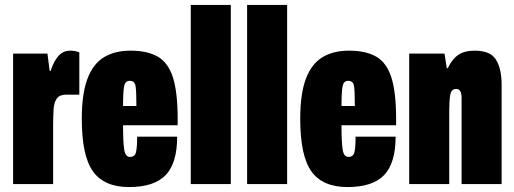

<svg xmlns="http://www.w3.org/2000/svg" viewBox="-20 -745 2080 777"><path d="M33 0V-528H172L181 -458H185Q196 -494 215 -517Q234 -540 265 -540Q273 -540 282.5 -538.5Q292 -537 301 -533V-362H248Q222 -362 210.5 -347Q199 -332 197 -303.5Q195 -275 195 -235V0Z M502 12Q402 12 356.5 -51Q311 -114 311 -264Q311 -366 334 -426.5Q357 -487 401 -513.5Q445 -540 508 -540Q577 -540 619 -515.5Q661 -491 680 -431Q699 -371 699 -264V-238H478Q478 -171 482.5 -140.5Q487 -110 506 -110Q526 -110 530.5 -129.5Q535 -149 535 -192H697Q697 -85 650.5 -36.5Q604 12 502 12ZM478 -316H532Q532 -377 528.5 -397.5Q525 -418 505 -418Q487 -418 482.5 -396.5Q478 -375 478 -316Z M752 0V-725H914V0Z M980 0V-725H1142V0Z M1386 12Q1286 12 1240.5 -51Q1195 -114 1195 -264Q1195 -366 1218 -426.5Q1241 -487 1285 -513.5Q1329 -540 1392 -540Q1461 -540 1503 -515.5Q1545 -491 1564 -431Q1583 -371 1583 -264V-238H1362Q1362 -171 1366.5 -140.5Q1371 -110 1390 -110Q1410 -110 1414.5 -129.5Q1419 -149 1419 -192H1581Q1581 -85 1534.5 -36.5Q1488 12 1386 12ZM1362 -316H1416Q1416 -377 1412.5 -397.5Q1409 -418 1389 -418Q1371 -418 1366.5 -396.5Q1362 -375 1362 -316Z M1636 0V-528H1779L1788 -469H1792Q1809 -505 1834 -522.5Q1859 -540 1901 -540Q1965 -540 1987.5 -503Q2010 -466 2010 -402V0H1848V-350Q1848 -366 1843 -375.5Q1838 -385 1826 -385Q1806 -385 1802 -360.5Q1798 -336 1798 -302V0Z"/></svg>

Font: Archivo ExtraCondensed Black
Style: Regular
Weight: 900
Width: 2
Designer: Hector Gatti
Foundry: Omnibus-Type
Version: Version 2.001; ttfautohint (v1.8.3)